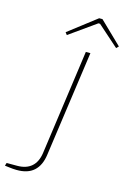

<svg xmlns="http://www.w3.org/2000/svg" viewBox="-135 -943 682 1013"><g transform="rotate(15 206.0 -437.0)"><path d="M279 -690 198 -114Q190 -54 156 -23.5Q122 7 61 6Q52 6 40.5 5Q29 4 17.5 2.5Q6 1 -3 0L2 -16H59Q109 -16 138 -41.5Q167 -67 174 -117L254 -690ZM294 -880 415 -763 403 -751 288 -853H279L134 -750L124 -763L276 -880Z"/></g></svg>

Font: Exo 2 Thin
Style: Italic
Weight: 250
Italic angle: -8°
Designer: Natanael Gama
Foundry: Natanael Gama
Version: Version 2.010